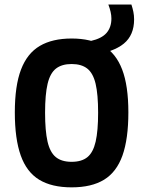

<svg xmlns="http://www.w3.org/2000/svg" viewBox="-20 -805 622 834"><path d="M291 8.8Q204.6 8.8 150.1 -24.4Q95.7 -57.6 70.1 -129.6Q44.4 -201.7 44.4 -316.9Q44.4 -432.6 71.3 -502.9Q98.1 -573.2 152.8 -605.5Q207.5 -637.7 291 -637.7Q375 -637.7 429.4 -605.5Q483.9 -573.2 510.7 -502.9Q537.6 -432.6 537.6 -316.9Q537.6 -201.7 512 -129.6Q486.3 -57.6 432.1 -24.4Q377.9 8.8 291 8.8ZM291 -102.1Q335 -102.1 359.9 -122.6Q384.8 -143.1 395.5 -189.9Q406.2 -236.8 406.2 -315.4Q406.2 -395 395.3 -441.2Q384.3 -487.3 359.1 -507.1Q334 -526.9 291 -526.9Q248.5 -526.9 223.1 -507.1Q197.8 -487.3 186.8 -441.2Q175.8 -395 175.8 -315.4Q175.8 -236.8 186.5 -189.9Q197.3 -143.1 222.4 -122.6Q247.6 -102.1 291 -102.1ZM374 -563.5V-627Q421.9 -637.7 442.9 -662.1Q463.9 -686.5 463.9 -724.6Q463.9 -738.8 460.4 -753.7Q457 -768.6 450.7 -785.2H550.8Q556.2 -769 559.3 -753.7Q562.5 -738.3 562.5 -720.7Q562.5 -652.3 517.8 -615.5Q473.1 -578.6 374 -563.5Z"/></svg>

Font: Anaheim
Style: Bold
Weight: 700
Version: Version 2.001